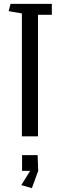

<svg xmlns="http://www.w3.org/2000/svg" viewBox="-20 -730 315 1000"><path d="M250 -653H178V-20H94V-660L25 -672L35 -710H250ZM95 78H176L179 160L146 250L91 234L137 160H95Z"/></svg>

Font: Bahiana
Style: Regular
Weight: 400
Designer: Pablo Cosgaya & Dani Raskovsky
Foundry: Pablo Cosgaya & Dani Raskovsky
Version: Version 1.005